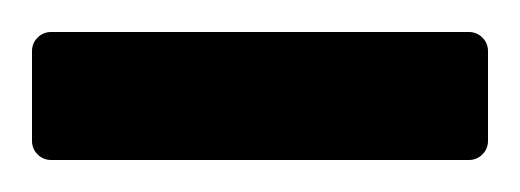

<svg xmlns="http://www.w3.org/2000/svg" viewBox="-20 -683 325 120"><path d="M0 -595V-651Q0 -656 3.5 -659.5Q7 -663 12 -663H273Q278 -663 281.5 -659.5Q285 -656 285 -651V-595Q285 -590 281.5 -586.5Q278 -583 273 -583H12Q7 -583 3.5 -586.5Q0 -590 0 -595Z"/></svg>

Font: Amber EN SemiBold
Style: Regular
Weight: 600
Designer: Jeremy Tribby
Foundry: Tribby Type
Version: Version 1.408 November 24, 2021